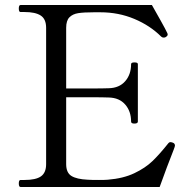

<svg xmlns="http://www.w3.org/2000/svg" viewBox="-20 -746 760 766"><path d="M678 -165Q678 -162 673 -149Q646 -81 617 0H62Q55 0 55 -14Q55 -28 62 -28H78Q123 -28 143.5 -42.5Q164 -57 164 -91V-635Q164 -670 142.5 -684Q121 -698 78 -698H62Q55 -698 55 -712Q55 -726 62 -726H586Q603 -696 621.5 -663Q640 -630 648 -613Q649 -611 649 -608Q649 -603 641 -598Q638 -596 633 -596Q627 -596 623 -600Q579 -644 516 -670.5Q453 -697 380 -697H355Q314 -697 292 -693.5Q270 -690 257 -677Q244 -664 244 -635V-393H334Q395 -393 414 -394Q456 -395 479.5 -422Q503 -449 503 -490Q503 -497 516 -497Q523 -497 526.5 -495.5Q530 -494 530 -490V-261Q530 -253 516 -253Q503 -253 503 -261Q503 -302 479.5 -329Q456 -356 414 -357Q395 -358 334 -358H244V-91Q244 -57 265 -44Q286 -31 330 -29Q343 -28 375 -28Q399 -28 410 -29Q472 -34 516 -55Q560 -76 588.5 -103.5Q617 -131 652 -175Q655 -179 660 -179Q663 -179 669 -177Q678 -174 678 -165Z"/></svg>

Font: Shippori Mincho
Style: Regular
Weight: 400
Designer: FONTDASU
Foundry: FONTDASU / Google Inc. / but / Adobe
Version: Version 3.110; ttfautohint (v1.8.3)